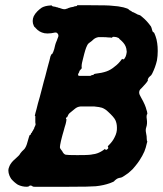

<svg xmlns="http://www.w3.org/2000/svg" viewBox="-20 -676 623 734"><path d="M275 -655V-656H327Q394 -656 408 -654Q436 -652 446 -649Q448 -649 451.5 -648Q455 -647 463 -644.5Q471 -642 472 -640Q474 -637 481 -634Q485 -631 486.5 -630Q488 -629 490 -629Q492 -628 500 -624Q506 -620 511 -619Q517 -618 525 -610Q541 -597 557 -575Q560 -569 561 -563Q563 -556 565 -553Q566 -552 566.5 -552.5Q567 -553 568 -553Q570 -550 574.5 -538Q579 -526 581 -511Q583 -498 583 -481Q583 -462 580 -445Q574 -419 562 -395Q559 -388 553 -384Q549 -381 546.5 -376Q544 -371 545 -370Q546 -370 545.5 -369Q545 -368 544 -366Q541 -360 522 -340Q515 -334 513.5 -330Q512 -326 512 -322Q512 -315 520 -302Q536 -274 540 -256Q541 -254 542 -250Q544 -240 543 -240Q541 -239 540.5 -233Q540 -227 541 -222Q544 -203 539 -189Q536 -180 538 -170Q539 -165 539.5 -161Q540 -157 540.5 -155.5Q541 -154 541 -145L542 -136L543 -137V-134Q542 -130 541 -127Q538 -112 532 -97Q525 -81 514 -64Q507 -53 497 -41Q487 -28 478 -21Q475 -19 470 -14Q462 -8 454 -3Q445 3 442 3Q440 3 434.5 4.5Q429 6 425 9Q417 15 417 16Q417 18 401 24Q376 33 346 36Q325 38 243 38Q172 38 142 38Q131 38 123.5 38Q116 38 112 38Q108 38 106.5 37.5Q105 37 105 37Q105 37 104.5 36.5Q104 36 103 35Q94 31 91 36Q90 37 83 38Q64 38 48 30Q34 21 23 8Q19 2 16 -5Q12 -15 12 -24Q12 -31 14 -35Q18 -49 31 -62Q34 -65 43 -73Q54 -82 58 -90Q63 -97 72 -105Q75 -108 77 -112Q82 -119 90 -150Q93 -160 94 -160Q95 -160 95 -160Q98 -161 99 -167L100 -168Q101 -168 102 -169.5Q103 -171 103 -172.5Q103 -174 104 -174Q105 -174 105.5 -176Q106 -178 107 -179Q108 -180 108.5 -181.5Q109 -183 109.5 -183.5Q110 -184 111 -186V-188L112 -190L113 -192L116 -199Q116 -206 115 -206V-208Q116 -209 115 -210Q115 -213 115 -219V-224V-225Q115 -226 115 -229Q115 -232 115 -232.5Q115 -233 113 -233Q113 -234 115.5 -244Q118 -254 119.5 -258.5Q121 -263 122 -268.5Q123 -274 125 -280.5Q127 -287 128 -291Q129 -295 132 -305Q135 -316 142 -343Q145 -357 147.5 -364.5Q150 -372 153 -384Q156 -396 158 -403.5Q160 -411 161.5 -417Q163 -423 165 -430Q167 -437 169 -444.5Q171 -452 173 -461L177 -469Q178 -469 178 -469Q181 -470 182 -475L183 -476Q183 -476 184 -479Q187 -485 191 -504Q192 -509 193.5 -512Q195 -515 196 -518Q197 -521 198 -523Q199 -525 199.5 -527.5Q200 -530 201 -531Q207 -543 198 -550Q194 -553 187 -551Q184 -550 176 -549Q160 -547 150 -549Q130 -553 117 -568Q114 -572 112.5 -572.5Q111 -573 109 -578Q105 -586 105 -595.5Q105 -605 109 -614Q114 -624 123 -633Q131 -641 140 -647Q153 -654 172 -655Q178 -656 178 -655Q178 -652 185 -651Q187 -651 189 -650.5Q191 -650 193.5 -649.5Q196 -649 196 -648.5Q196 -648 198.5 -648Q201 -648 202 -647Q203 -646 204.5 -646Q206 -646 206 -646Q206 -646 209 -645Q212 -644 218 -642Q225 -640 230 -641Q233 -642 234.5 -642.5Q236 -643 236 -643Q236 -643 237 -643Q238 -643 239 -644Q240 -645 241 -645Q242 -645 244 -646Q248 -648 261 -650Q264 -651 264 -651.5Q264 -652 267 -652Q274 -652 275 -655ZM418 -535H417Q412 -536 409 -534Q408 -534 409 -532.5Q410 -531 409 -531.5Q408 -532 402.5 -532.5Q397 -533 392 -533Q387 -534 373 -534Q359 -534 356 -534Q345 -532 337 -525Q330 -518 321 -512Q316 -509 313 -502Q309 -494 306 -484Q304 -477 302 -470Q300 -463 298.5 -456Q297 -449 296 -446Q295 -443 293.5 -435.5Q292 -428 292 -422Q292 -416 292.5 -415.5Q293 -415 289 -411Q285 -407 284 -405Q282 -398 281 -397Q279 -395 278.5 -391.5Q278 -388 280 -387Q281 -386 284.5 -386Q288 -386 292 -386Q301 -386 312.5 -386Q324 -386 326 -386Q327 -387 328 -387.5Q329 -388 332 -389Q338 -389 340 -393Q340 -393 344 -394Q370 -397 387 -403Q404 -409 419 -422Q433 -432 446 -450L447 -451L448 -450Q450 -449 452 -449Q455 -449 460 -459Q463 -466 464 -474Q465 -479 464 -482Q463 -499 452 -512Q447 -518 440 -524Q436 -527 436 -528Q435 -531 425 -534ZM340 -269Q335 -269 314.5 -269Q294 -269 288 -269Q275 -268 265 -259Q259 -254 254 -250Q244 -243 241 -237Q239 -232 238.5 -231.5Q238 -231 237 -229L236 -227Q234 -229 233 -226Q232 -224 232 -222L233 -220Q234 -221 234.5 -221Q235 -221 234 -218Q233 -215 233 -211Q232 -204 227 -189Q226 -184 223.5 -176Q221 -168 219 -160.5Q217 -153 216.5 -151Q216 -149 213 -137Q209 -119 209 -113Q209 -109 214 -103Q218 -99 220 -94Q225 -86 231.5 -84.5Q238 -83 275 -83Q309 -83 320 -84Q331 -85 334 -86Q344 -87 352 -90Q366 -95 379 -105Q381 -107 381.5 -107Q382 -107 382 -106Q384 -100 391 -106Q394 -108 394 -111Q394 -112 393 -114L392 -117L396 -121Q411 -136 418 -151Q428 -170 427 -188Q427 -204 421 -217Q415 -229 393 -249Q383 -259 370 -264Q361 -267 340 -269Z"/></svg>

Font: TT2020 Style B
Style: Italic
Weight: 400
Italic angle: -15°
Version: Version 0.2.000